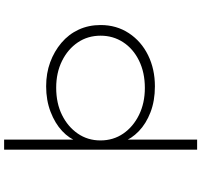

<svg xmlns="http://www.w3.org/2000/svg" viewBox="-43 -738 1000 955"><g transform="rotate(-90 457.5 -260.0)"><path d="M191 220V-740H241V-385L231 -373Q246 -416 284 -451.5Q322 -487 379.5 -509Q437 -531 506 -531Q571 -531 625.5 -511Q680 -491 722.5 -455Q765 -419 788 -369.5Q811 -320 811 -260Q811 -181 770.5 -119.5Q730 -58 661 -24Q592 10 506 10Q434 10 377 -12Q320 -34 282.5 -70.5Q245 -107 231 -148L241 -135V220ZM498 -40Q575 -40 634 -69Q693 -98 725.5 -148Q758 -198 758 -260Q758 -324 724.5 -373.5Q691 -423 632.5 -452Q574 -481 499 -481Q422 -481 363.5 -452Q305 -423 271 -373.5Q237 -324 237 -261Q237 -197 271 -147.5Q305 -98 364 -69Q423 -40 498 -40Z"/></g></svg>

Font: Lexend Tera ExtraLight
Style: Regular
Weight: 250
Designer: Bonnie Shaver-Troup, Thomas Jockin
Foundry: Lexend
Version: Version 1.007